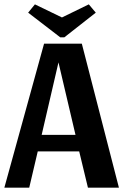

<svg xmlns="http://www.w3.org/2000/svg" viewBox="-21 -860 565 880"><path d="M342 -166H152L113 0H-1L181 -660H354L524 0H382ZM170 -242H325L247 -574ZM255 -689 108 -802 139 -840 263 -780 386 -840 418 -802 274 -689Z"/></svg>

Font: Sansita Medium
Style: Regular
Weight: 500
Designer: Pablo Cosgaya
Foundry: Omnibus-Type
Version: Version 1.006